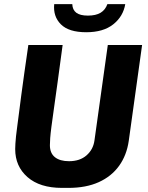

<svg xmlns="http://www.w3.org/2000/svg" viewBox="-20 -905 723 935"><path d="M282 10Q174 10 114 -42.5Q54 -95 54 -179Q54 -191 55 -206Q56 -221 58 -241.5Q60 -262 64 -290Q68 -318 72.5 -355Q77 -392 83.5 -440.5Q90 -489 98.5 -550Q107 -611 118 -686H285Q271 -581 260.5 -504.5Q250 -428 242.5 -375.5Q235 -323 230.5 -288.5Q226 -254 224.5 -233Q223 -212 223 -198Q223 -159 247.5 -139.5Q272 -120 316 -120Q369 -120 401.5 -148.5Q434 -177 440 -221L505 -686H672L607 -219Q597 -149 560 -97.5Q523 -46 461 -18Q399 10 313 10ZM400 -748Q315 -748 276.5 -786.5Q238 -825 244 -885H332Q333 -857 351.5 -843Q370 -829 408 -829Q447 -829 470 -843Q493 -857 503 -885H590Q580 -825 531.5 -786.5Q483 -748 400 -748Z"/></svg>

Font: Chivo Medium
Style: Bold Italic
Weight: 700
Italic angle: -8.05°
Version: Version 2.002